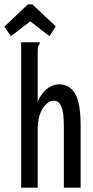

<svg xmlns="http://www.w3.org/2000/svg" viewBox="-56 -861 426 881"><path d="M41 -667H126V-659Q120 -653 118.5 -645.5Q117 -638 117 -622V-394Q134 -434 160 -454Q186 -474 215 -474Q263 -474 288.5 -431.5Q314 -389 314 -283V0H237V-281Q237 -346 225.5 -372.5Q214 -399 192 -399Q163 -399 140 -363.5Q117 -328 117 -264V0H41ZM-6 -695 -36 -739 72 -841H92L200 -740L171 -695L83 -763Z"/></svg>

Font: Inconsolata ExtraCondensed SemiBold
Style: Regular
Weight: 600
Width: 2
Monospace: yes
Designer: Raph Levien, Cyreal, Brenton Simpson
Foundry: Raph Levien, Cyreal, Google
Version: Version 3.001; ttfautohint (v1.8.2.53-6de2)